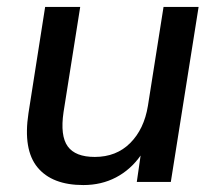

<svg xmlns="http://www.w3.org/2000/svg" viewBox="-20 -524 626 553"><path d="M220 9Q130 9 88 -42Q46 -93 62 -198L110 -504H211L163 -201Q153 -133 175 -102.5Q197 -72 253 -72Q315 -72 355 -112Q395 -152 406 -219L451 -504H552L472 0H374L385 -76Q356 -35 314 -13Q272 9 220 9Z"/></svg>

Font: Winston Medium
Style: Italic
Weight: 500
Italic angle: -9°
Designer: Original fonts by Vernon Adams / Changes by Cristiano Sobral
Foundry: Original fonts by Vernon Adams / Changes by Cristiano Sobral
Version: Version 2.503;July 17, 2020;FontCreator 13.0.0.2655 64-bit